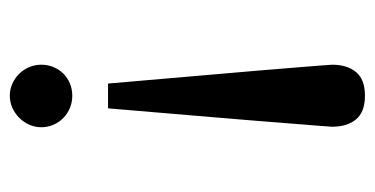

<svg xmlns="http://www.w3.org/2000/svg" viewBox="-200 -526 739 378"><g transform="rotate(90 169.0 -337.5)"><path d="M231 -49.8Q231 -37.6 226.1 -26.4Q221.2 -15.1 212.6 -6.6Q204.1 2 192.9 7.1Q181.6 12.2 168.9 12.2Q156.2 12.2 145 7.1Q133.8 2 125.5 -6.6Q117.2 -15.1 112.5 -26.4Q107.9 -37.6 107.9 -49.8Q107.9 -62.5 112.5 -73.7Q117.2 -85 125.5 -93.3Q133.8 -101.6 145 -106.2Q156.2 -110.8 168.9 -110.8Q181.6 -110.8 192.9 -106.2Q204.1 -101.6 212.6 -93.3Q221.2 -85 226.1 -73.7Q231 -62.5 231 -49.8ZM230 -622.1Q230 -619.1 228.3 -598.4Q226.6 -577.6 224.1 -546.1Q221.7 -514.6 218.5 -475.3Q215.3 -436 211.9 -395.5Q203.6 -300.3 193.8 -181.2H145Q134.8 -300.3 126.5 -395.5Q123 -436 119.6 -475.3Q116.2 -514.6 113.8 -546.1Q111.3 -577.6 109.6 -598.4Q107.9 -619.1 107.9 -622.1Q107.9 -652.3 122.6 -669.7Q137.2 -687 168.9 -687Q200.7 -687 215.3 -669.7Q230 -652.3 230 -622.1Z"/></g></svg>

Font: BabelStone Ogham Pictish
Style: Bold Italic
Weight: 700
Italic angle: -30°
Designer: Andrew West
Foundry: BabelStone
Version: Version 1.02 March 14, 2022